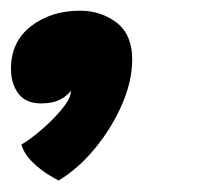

<svg xmlns="http://www.w3.org/2000/svg" viewBox="-21 -184 374 350"><path d="M86 145Q81 143 66.5 134Q52 125 37.5 110.8Q23 96.5 18 79.5Q33 71 53.5 53.5Q74 36 90 17.2Q106 -1.5 107.5 -13Q108.5 -17 108 -18.5Q102 -9.5 88.5 -2.5Q75 4.5 54 4.5Q25.5 4.5 12.2 -13.8Q-1 -32 -1 -58.5Q-1 -108 35.5 -136.2Q72 -164.5 125 -164.5Q163 -164.5 191.5 -142.8Q220 -121 220 -75.5Q220 -37 201.8 5.5Q183.5 48 153.2 85.2Q123 122.5 86 145Z"/></svg>

Font: Grandstander SemiBold
Style: Italic
Weight: 600
Italic angle: -15°
Designer: Tyler Finck
Foundry: Etcetera Type Co
Version: Version 1.200; ttfautohint (v1.8.3)